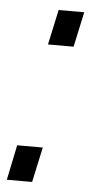

<svg xmlns="http://www.w3.org/2000/svg" viewBox="-61 -576 287 605"><g transform="rotate(5 82.5 -273.5)"><path d="M76 -436H157L181 -547H100ZM-16 0H64L88 -111H7Z"/></g></svg>

Font: League Gothic Condensed Italic
Style: Regular
Weight: 400
Width: 3
Designer: The League of Moveable Type
Version: Version 1.600; ttfautohint (v1.8.3)